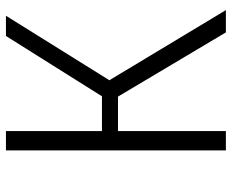

<svg xmlns="http://www.w3.org/2000/svg" viewBox="-87 -693 780 646"><g transform="rotate(-90 303.0 -370.0)"><path d="M573 -740H505L302 -417H185V-740H120V0H185V-363H301L517 0H592L356 -392Z"/></g></svg>

Font: Glow Sans SC Normal
Style: Regular
Weight: 400
Designer: Ryoko NISHIZUKA (kana, bopomofo & ideographs); Paul D. Hunt (Latin, Greek & Cyrillic); Sandoll Communications, Soo-young
Version: Version 0.93